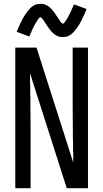

<svg xmlns="http://www.w3.org/2000/svg" viewBox="-20 -984 540 1004"><path d="M60 0V-735H94H171L363 -134Q363 -160 363 -186L362 -196V-201V-211V-221V-245L361 -255V-260V-270V-289V-299Q360 -367 360 -436V-735H440V0H406H329L137 -601Q137 -575 137 -549L138 -539V-534V-524V-514V-490L139 -480V-475V-465V-446V-436Q140 -368 140 -299V0ZM308 -790Q303 -790 298 -790.5Q293 -791 288.5 -792.5Q284 -794 279.5 -796Q275 -798 270 -801L262 -807L255 -813Q251 -817 248 -820.5Q245 -824 242 -828Q239 -832 236 -836L230 -844Q227 -848 225 -852L219 -860L217 -864L214 -869L208 -877L203 -885Q200 -889 195 -892L192 -894L189 -893Q184 -891 182 -887L177 -880L172 -872Q170 -869 167.5 -865Q165 -861 163 -857L160 -851L158 -848L155 -841L153 -838L151 -834Q149 -830 147 -826L144 -817L140 -809L137 -801L133 -793L67 -818Q80 -849 95 -879Q110 -909 134 -936.5Q158 -964 192 -964Q197 -964 202 -963.5Q207 -963 211.5 -961.5Q216 -960 220.5 -958Q225 -956 230 -953L238 -948L245 -941Q249 -938 252 -934Q255 -930 258 -926.5Q261 -923 264 -919L270 -910Q273 -906 275 -902L281 -894L283 -891L286 -886L292 -877L297 -869Q300 -865 305 -862L308 -860L311 -861Q316 -864 318 -867L323 -875L328 -882Q330 -886 332.5 -889.5Q335 -893 337 -897L341 -905L345 -913L347 -916L349 -921Q351 -925 353 -929L356 -937L360 -945L363 -953L367 -961L433 -937Q420 -905 405 -875Q390 -845 366 -817.5Q342 -790 308 -790Z"/></svg>

Font: Iosevka SS08
Style: Regular
Weight: 400
Monospace: yes
Designer: Belleve Invis
Foundry: Belleve Invis
Version: 2.1.0; ttfautohint (v1.8.2)